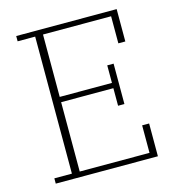

<svg xmlns="http://www.w3.org/2000/svg" viewBox="-105 -787 803 877"><g transform="rotate(-15 297.0 -349.0)"><path d="M51 -25H134V-673H51V-698H526V-545H493V-673H171V-378H418V-461H448V-270H418V-353H171V-25H501V-155H534V0H51Z"/></g></svg>

Font: IBM Plex Serif ExtraLight
Style: Regular
Weight: 200
Designer: Mike Abbink, Paul van der Laan, Pieter van Rosmalen
Foundry: Bold Monday
Version: Version 2.5